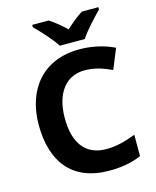

<svg xmlns="http://www.w3.org/2000/svg" viewBox="-136 -1025 913 1127"><g transform="rotate(-15 321.0 -462.0)"><path d="M295 -774H447C475 -819 537 -884 572 -920V-934H472C437 -912 405 -886 370 -853C336 -886 305 -911 270 -934H170V-920C207 -883 267 -819 295 -774ZM398 -597C460 -597 512 -578 561 -555L611 -677C546 -709 470 -724 400 -724C178 -724 55 -572 55 -356C55 -136 159 10 387 10C463 10 522 -1 582 -26V-156C524 -134 467 -117 404 -117C276 -117 213 -204 213 -355C213 -506 283 -597 398 -597Z"/></g></svg>

Font: Noto Sans Myanmar UI
Style: Bold
Weight: 700
Designer: Monotype Design Team
Foundry: Monotype Imaging Inc.
Version: Version 2.103